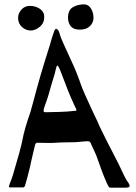

<svg xmlns="http://www.w3.org/2000/svg" viewBox="-20 -860 625 881"><path d="M366 -840Q385 -840 397 -821.5Q409 -803 409 -778Q409 -756 392.5 -740Q376 -724 346 -724Q317 -724 304.5 -740Q292 -756 292 -778Q292 -814 314.5 -827Q337 -840 366 -840ZM121 -720Q99 -720 81 -736Q63 -752 63 -778Q63 -799 78.5 -816Q94 -833 117 -833Q143 -833 163 -819.5Q183 -806 183 -782Q183 -754 162.5 -737Q142 -720 121 -720ZM575 -7Q575 1 557 1H485Q481 1 477 -6Q473 -13 470 -20Q467 -27 465 -32Q460 -42 446.5 -78Q433 -114 426 -135Q423 -145 414 -164.5Q405 -184 401 -192Q397 -204 393.5 -208Q390 -212 383 -212Q376 -212 365.5 -211Q355 -210 343 -209Q335 -207 293 -207Q264 -207 236 -205Q227 -204 204 -204L151 -205Q146 -205 143.5 -201Q141 -197 140 -191.5Q139 -186 138 -183L132 -158Q129 -144 124.5 -125.5Q120 -107 117 -91L106 -48L98 -19Q95 -7 92.5 -3.5Q90 0 85 0H26Q21 0 21 -4Q21 -6 25 -18Q33 -37 39 -56Q76 -180 83 -218Q92 -268 120 -347Q129 -381 137 -409Q140 -423 146 -443Q165 -513 184 -574L209 -654Q217 -685 229 -718Q235 -733 243 -725Q249 -721 252 -711Q255 -701 256 -697Q259 -685 309 -577Q329 -536 352 -470Q362 -441 407 -345Q430 -298 437 -280Q453 -245 523 -110L535 -85Q558 -34 570 -20Q575 -10 575 -7ZM331 -355Q331 -357 328 -363Q323 -372 305 -413.5Q287 -455 280 -476Q270 -500 264.5 -516Q259 -532 256 -538Q254 -543 251.5 -548Q249 -553 247 -556Q245 -559 243 -559Q240 -559 236.5 -544Q233 -529 231 -521Q213 -463 205 -433Q201 -418 193.5 -396.5Q186 -375 183 -367Q180 -357 180 -351Q180 -345 189 -345Q210 -345 253.5 -346.5Q297 -348 308 -350Q315 -351 320 -351Q325 -351 328 -352Q331 -353 331 -355Z"/></svg>

Font: Barrio
Style: Regular
Weight: 400
Designer: Pablo Cosgaya & Sergio Jimenez
Foundry: Pablo Cosgaya & Sergio Jimenez
Version: Version 1.005